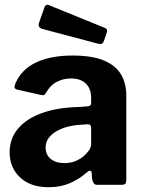

<svg xmlns="http://www.w3.org/2000/svg" viewBox="-20 -772 603 802"><path d="M341 -50.6Q310 -23.2 271.3 -6.6Q232.7 10 183.1 10Q106.9 10 63.6 -31.1Q20.2 -72.3 20.2 -135.7Q20.2 -192.4 54.8 -234.1Q89.5 -275.8 154.4 -299.5Q219.4 -323.1 310 -325.1L345.1 -327.7Q350.3 -328 355.5 -330.8Q360.7 -333.6 360.7 -342V-363Q360.7 -401.3 338.7 -422.8Q316.8 -444.3 275.8 -444.3Q245.9 -444.3 218.5 -430.8Q191 -417.2 172 -384.3Q168.3 -377.5 164.5 -375.4Q160.7 -373.4 149.9 -375.4L49.6 -398.2Q44 -400.2 41.4 -404.7Q38.8 -409.2 44.6 -423.9Q70.2 -483 131.4 -511.5Q192.6 -540 282.8 -540Q365.5 -540 414.6 -519.1Q463.7 -498.3 485.7 -460.7Q507.6 -423.1 507.6 -372.7V-22.1Q507.6 -9.7 503.7 -4.9Q499.7 0 488.3 0H385.5Q375.1 0 370.5 -8.1Q365.8 -16.1 364.4 -27.5L363.1 -50Q360.4 -67.7 341 -50.6ZM360.7 -236.1Q360.7 -253.5 346 -252.9L317.6 -250.9Q292.1 -249.8 265.9 -243.4Q239.8 -237 218.5 -225.4Q197.2 -213.7 183.9 -196.4Q170.5 -179.1 170.5 -155.8Q170.5 -125.9 191.7 -108.3Q212.9 -90.7 249.7 -90.7Q274.5 -90.7 294.4 -98.9Q314.2 -107 327.9 -118.3Q342.4 -130.6 351.6 -143.7Q360.7 -156.8 360.7 -171V-236.1ZM165.8 -741.6Q171.4 -755.9 183.1 -751L419.2 -655Q430.9 -650.2 425.8 -635L413.7 -600.1Q410.5 -591.8 405.5 -589.4Q400.5 -587 389.8 -589.4L158.6 -650.6Q136.4 -656.7 143 -676.8Z"/></svg>

Font: Libre Franklin Thin
Style: Regular
Weight: 100
Designer: Pablo Impallari, Rodrigo Fuenzalida, Nhung Nguyen
Foundry: Impallari Type
Version: Version 3.000